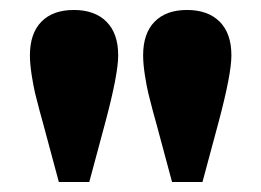

<svg xmlns="http://www.w3.org/2000/svg" viewBox="-20 -746 524 385"><path d="M217 -635Q217 -597 191 -500L159 -381H98L66 -500Q65 -503 59.5 -523.5Q54 -544 50.5 -558.5Q47 -573 43.5 -595.5Q40 -618 40 -635Q40 -679 63 -702.5Q86 -726 128 -726Q170 -726 193.5 -702.5Q217 -679 217 -635ZM444 -635Q444 -597 418 -500L386 -381H325L293 -500Q292 -503 286.5 -523.5Q281 -544 277.5 -558.5Q274 -573 270.5 -595.5Q267 -618 267 -635Q267 -679 290 -702.5Q313 -726 355 -726Q397 -726 420.5 -702.5Q444 -679 444 -635Z"/></svg>

Font: TypoPRO Source Serif Pro
Style: Regular
Weight: 900
Designer: Frank Grießhammer
Foundry: Adobe Systems Incorporated
Version: Version 1.017;PS 1.0;hotconv 1.0.79;makeotf.lib2.5.61930